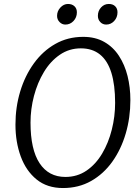

<svg xmlns="http://www.w3.org/2000/svg" viewBox="-20 -941 708 969"><path d="M298 8Q218 8 164.8 -35.2Q111.5 -78.5 84.8 -151.2Q58 -224 58 -312Q58 -400 82 -479.5Q106 -559 151 -621.2Q196 -683.5 259 -719.2Q322 -755 400 -755Q461 -755 506 -729.5Q551 -704 580.2 -659.2Q609.5 -614.5 623.8 -557.2Q638 -500 638 -436Q638 -347 614.5 -267Q591 -187 546.8 -125Q502.5 -63 439.8 -27.5Q377 8 298 8ZM310 -48Q370 -48 416.8 -80Q463.5 -112 495.5 -166Q527.5 -220 544.2 -286.5Q561 -353 561 -422Q561 -512.5 542 -573.8Q523 -635 484.5 -666Q446 -697 388 -697Q329 -697 281.8 -664.5Q234.5 -632 201.8 -577.8Q169 -523.5 151.5 -457Q134 -390.5 134 -322Q134 -186.5 179.8 -117.2Q225.5 -48 310 -48ZM310 -817Q293 -817 280.5 -829.8Q268 -842.5 268 -861Q268 -885 284.8 -903Q301.5 -921 323 -921Q343.5 -921 355.8 -909.5Q368 -898 368 -879Q368 -853 351 -835Q334 -817 310 -817ZM516 -817Q498 -817 486 -829.8Q474 -842.5 474 -861Q474 -886 490 -903.5Q506 -921 529 -921Q549.5 -921 561.2 -909.5Q573 -898 573 -879Q573 -853 556.2 -835Q539.5 -817 516 -817Z"/></svg>

Font: Koeln Type Sans Light
Style: Italic
Weight: 300
Italic angle: -7.5°
Designer: Eben Sorkin
Foundry: Eben Sorkin
Version: Version 2.001